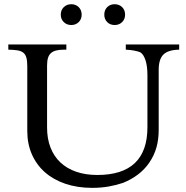

<svg xmlns="http://www.w3.org/2000/svg" viewBox="-20 -886 895 924"><path d="M582 -815.4Q582 -793.9 567.9 -779.8Q553.7 -765.6 531.7 -765.6Q509.8 -765.6 495.8 -779.8Q481.9 -793.9 481.9 -815.4Q481.9 -837.4 495.8 -851.6Q509.8 -865.7 531.7 -865.7Q553.7 -865.7 567.9 -851.6Q582 -837.4 582 -815.4ZM373 -815.4Q373 -793.9 358.9 -779.8Q344.7 -765.6 323.2 -765.6Q301.3 -765.6 286.9 -779.8Q272.5 -793.9 272.5 -815.4Q272.5 -837.4 286.9 -851.6Q301.3 -865.7 323.2 -865.7Q344.7 -865.7 358.9 -851.6Q373 -837.4 373 -815.4ZM842.3 -647Q789.1 -646 766.4 -623.5Q743.7 -601.1 743.7 -549.8V-260.3Q743.7 -214.4 732.7 -175.8Q721.7 -137.2 698.2 -103Q676.3 -70.8 643.8 -46.1Q611.3 -21.5 571.8 -5.9Q540.5 4.9 503.2 11.5Q465.8 18.1 424.3 18.1Q352.1 18.1 294.2 -1.7Q236.3 -21.5 195.8 -57.4Q155.3 -93.3 133.3 -143.6Q111.3 -193.8 111.3 -255.4V-567.9Q111.3 -593.8 106.7 -609.4Q102.1 -625 91.3 -633.1Q80.6 -641.1 63.2 -643.8Q45.9 -646.5 20 -647V-671.9H299.3V-647H288.1Q266.1 -647 250.5 -643.1Q234.9 -639.2 225.1 -630.4Q215.3 -621.6 210.9 -606.9Q206.5 -592.3 206.5 -570.3V-272.5Q206.5 -218.3 223.1 -175.8Q239.7 -133.3 271 -104Q302.2 -74.7 347.2 -59.3Q392.1 -43.9 448.2 -43.9Q689.5 -43.9 689.5 -273.9V-524.4Q689.5 -567.9 680.2 -596.2Q670.9 -624.5 655.3 -634.3Q645 -638.7 626.7 -642.3Q608.4 -646 585.4 -647V-671.9H842.3Z"/></svg>

Font: HM XNiloofar
Style: Regular
Weight: 400
Designer: Hossein Movahhedian
Version: Version 2.8, 2015